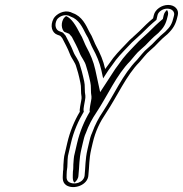

<svg xmlns="http://www.w3.org/2000/svg" viewBox="-20 -700 740 777"><path d="M304.7 -271 304.6 -270.7 303.2 -259.9C302.4 -255.7 302.1 -253 303 -247.7C281.5 -212.1 262.9 -167.9 252.1 -121L239.9 -68.3C238.6 -59.4 237.9 -52.6 237.4 -43.3C235.6 -29.6 237.4 -16.1 234.8 -5H235C234.5 15.7 229.3 35.4 247.3 49C277 69.4 336.2 49.7 337.7 8.6C341.7 -27.8 340 -56 349.2 -96L355 -121C366.4 -170.7 385.1 -207.1 408.9 -242.2C455 -311.6 491.3 -395.2 544.2 -448.4C558.6 -464.2 572.2 -483.4 586 -494.4C599.8 -505.9 611.9 -517.7 624.3 -531.3C636.3 -543.8 641.9 -548.3 657.9 -561.9C681.5 -584.8 690.9 -601.5 697.9 -632L699.6 -639C704.8 -661.5 687.2 -680 660.5 -680C633.9 -680 607.8 -661.5 602.6 -639L599.5 -625.8C579.4 -609.3 563.3 -593.3 543.9 -573.7C542.8 -572.8 504.4 -537.5 504.4 -537.5L487.7 -520C464.3 -495.4 442.8 -474.3 422.7 -443.9L407.2 -422.8C406.5 -421.8 406.8 -422.2 405.7 -420.5C398.3 -454.5 384.8 -485.2 369.7 -512.9C363.3 -524.2 357 -542.7 350.7 -554.9L341.7 -570.8C327.8 -598.7 312.2 -634 274.4 -647L265.5 -651C237.7 -660.5 208.5 -643.3 197.5 -626C180.2 -594.6 191.5 -567 211.4 -559.7L220.9 -556.1C221.1 -556 222 -555.7 223.9 -554.9L231.8 -545.8C242.5 -524.5 253.5 -505.8 262.4 -482.3C270.3 -461.7 284.3 -447.8 288.9 -428.8L296.1 -404.8C297.8 -397.7 299.5 -390.8 301 -385C303.1 -376 308.6 -352.6 307.6 -342.6L308.3 -321.9C309.6 -311.8 311.5 -305.1 308.7 -293L308.7 -292.7C307.5 -284.8 306.2 -277.5 304.7 -271ZM319.1 -247.9C318.4 -252.2 317.5 -256.3 318.3 -260.6L318.4 -261L319.8 -271.4C321.6 -279.1 322.9 -286.8 323.8 -293.2C327.4 -310.2 324.7 -318.5 323.7 -326.4L323 -345.7C324 -360.7 318.2 -382.1 316 -391.4C314.5 -397.5 313 -403.9 311 -411.5L303.9 -435.4C297.6 -459.9 283.9 -472 277 -490.2C267.5 -515.1 256.1 -534.5 245.3 -555.9L234.9 -567.8C233.8 -568.3 229.1 -570.3 229.1 -570.2L219.5 -573.9C206.7 -578.6 198.2 -598 210.4 -620.8C217.7 -631.4 237.6 -643.1 257.2 -636.8L266 -632.9C298.7 -621.6 313 -591.1 327.7 -561.7L336.7 -545.8C342.1 -535.2 348.7 -516.1 355.7 -503.6C370.5 -476.7 383.5 -446.8 390.5 -414.3L397.4 -382.8L418.1 -414.7C419.1 -416.1 419.4 -416.5 419.4 -416.5L434.8 -437.6C453.7 -466.1 474 -486.2 497.7 -511.2L514 -528.2C518.5 -532.2 552.5 -563.5 553.2 -564.2C574.6 -585.7 591.6 -602 613.1 -619.7L617.6 -639C620.3 -651.1 636.4 -665 657.1 -665C677.5 -665 687.3 -651 684.6 -639L682.9 -632C676.4 -603.7 669.5 -592 648.8 -571.8C632.3 -557.7 627.2 -553.6 614.1 -540C601.7 -526.5 590.6 -515.6 577.8 -505C560.9 -491.5 546.4 -470.8 534.1 -457.2C476.6 -398.9 441.1 -315.3 396.5 -248.2C379.4 -223 364.5 -195.2 353.1 -163.6C346.4 -149.7 343.3 -135.3 340 -121L334.2 -96C324.4 -53.8 326.2 -24.5 322.4 10.4C319.3 38.6 280.4 50.9 258.1 36.2C246.2 26.7 249.7 15.2 250.3 -7.4C254.6 -30.3 251.9 -47.6 255 -68.9L267.1 -121C278.1 -168.9 297.7 -212.4 319.1 -247.9ZM292.1 -121 279.9 -68.5C278.7 -60.1 278 -53.6 277.5 -44.1C275.8 -31.3 277.6 -18.5 275.1 -6.2C274.7 13.5 272.2 29.6 280.8 38.9C288.5 33.8 297 23.8 297.5 9.5C301.5 -26.8 299.7 -55.1 309.2 -96L315 -121C318.2 -135.2 322.1 -151.1 327.5 -161.8C338.5 -192.6 353.1 -219.7 370 -244.6C415.4 -313.1 451 -396.3 506.5 -452.3C519.9 -467 532.6 -485.8 549.8 -499.7C562.6 -510.3 574.2 -521.6 586.5 -535.1C599.2 -548.3 605.1 -553.1 620.9 -566.6C642.4 -587.5 651.1 -602.3 657.9 -632L659.6 -639C661.5 -647.2 659.8 -654.1 655.8 -659.7C649.9 -654.6 644.4 -647.2 642.6 -639L638.9 -623.2C618.3 -606.2 601.9 -590.2 581.4 -569.6C579.7 -568 546.3 -537.3 541.8 -533.2L525.3 -516.1C501.7 -491.1 481.3 -471.2 461.5 -441.4L446 -420.3C445.6 -419.7 445.7 -419.7 444.6 -418.1L385.3 -327.1L365.6 -418C358.4 -451.3 345.2 -481.5 330.3 -508.7C323.4 -520.9 317.4 -538.8 311.3 -550.7L302.3 -566.7C288.2 -594.8 269.6 -626.4 247.3 -635C243.5 -632.2 239.3 -628 236.6 -624C222.3 -597.5 234.6 -574.2 241 -570.8L250.5 -567.1C251.5 -566.8 257.9 -564 259.9 -563.2L270.8 -550.7C281.6 -529.3 292.9 -510 302.2 -485.7C309.4 -466.7 323.5 -453.2 328.8 -431.6L336 -407.6C337.9 -400.2 339.5 -393.6 341 -387.6C343.2 -378.3 348.7 -356.6 347.8 -343.7L348.4 -323.6C349.6 -314.5 351.8 -306.3 348.7 -292.9C347.6 -285.4 346.3 -277.7 344.7 -270.9L343.3 -260.3C342.4 -255.7 342.6 -252.5 343.4 -247.8C322.1 -212.3 303 -168.3 292.1 -121Z"/></svg>

Font: HoneyBee
Style: BlurIt
Weight: 700
Foundry: Cannot Into Space Fonts
Version: Version 0.89